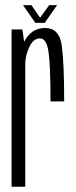

<svg xmlns="http://www.w3.org/2000/svg" viewBox="-20 -710 290 730"><path d="M172 -324.5H224Q224 -471.5 214.8 -537.5Q205.5 -603.5 151.5 -603.5Q108.5 -603.5 82.8 -569Q57 -534.5 57 -481.5L76 -466.5Q76 -497.5 91.2 -530.8Q106.5 -564 132 -564Q156.5 -564 164.2 -515Q172 -466 172 -324.5ZM24 0H76V-522L65 -598H24ZM114.5 -623H150L197 -690.5H167L132.5 -642.5L99.5 -690.5H67.5Z"/></svg>

Font: Anybody ExtraCondensed Light
Style: Regular
Weight: 300
Width: 2
Version: Version 1.113;gftools[0.9.25]